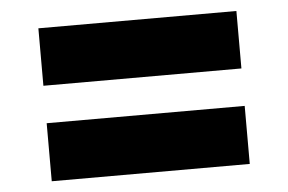

<svg xmlns="http://www.w3.org/2000/svg" viewBox="-38 -544 749 499"><g transform="rotate(-5 336.5 -294.5)"><path d="M78.1 -343.8H594.7V-493.7H78.1ZM78.1 -94.7H594.7V-246.1H78.1Z"/></g></svg>

Font: Raveo Display Display ExtraBold
Style: Regular
Weight: 800
Designer: Jakub Foglar, Rasmus Andersson (Inter)
Foundry: Jakubfoglar.com
Version: Version 1.100;Glyphs 3.2.3 (3260)